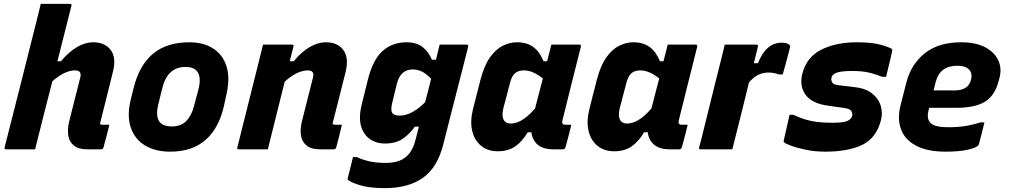

<svg xmlns="http://www.w3.org/2000/svg" viewBox="-20 -770 5210 990"><path d="M460 -552Q521 -552 551 -512Q581 -472 562 -399Q546 -334 530 -269.5Q514 -205 497 -138Q495 -132 498 -129Q500 -127 508 -127H544Q537 -98 529.5 -69Q522 -40 514 -11Q511 0 500 0H430Q385 0 361 -19.5Q337 -39 332 -71Q327 -103 336 -141Q352 -203 365 -256.5Q378 -310 394 -371Q403 -407 367 -407Q314 -407 250 -351Q227 -263 205 -175.5Q183 -88 161 0H12Q0 0 4 -11Q45 -172 85.5 -332Q126 -492 166 -652Q173 -679 179 -704Q185 -729 190 -750H340Q352 -750 348 -739Q330 -668 312 -596.5Q294 -525 276 -454H294Q336 -504 378 -528Q420 -552 460 -552Z M956 -552Q1029 -552 1078.5 -520.5Q1128 -489 1147.5 -429.5Q1167 -370 1148 -285L1135 -225Q1109 -109 1040 -48.5Q971 12 858 12Q780 12 727 -20.5Q674 -53 654 -113.5Q634 -174 654 -256L669 -316Q698 -434 769 -493Q840 -552 956 -552ZM938 -425Q890 -425 860.5 -398Q831 -371 818 -320L796 -231Q780 -164 807 -137Q825 -118 866 -118Q913 -118 940 -145.5Q967 -173 980 -222L1003 -308Q1021 -378 992 -407Q974 -425 938 -425Z M1336 -540H1485Q1497 -540 1493 -529Q1488 -510 1483.5 -491.5Q1479 -473 1474 -454H1494Q1536 -504 1578 -528Q1620 -552 1660 -552Q1721 -552 1750.5 -512Q1780 -472 1762 -399Q1746 -333 1729.5 -269.5Q1713 -206 1696 -138Q1694 -132 1697 -129Q1699 -127 1707 -127H1743Q1736 -98 1729 -69Q1722 -40 1714 -11Q1711 0 1700 0H1630Q1585 0 1561 -19.5Q1537 -39 1532 -71Q1527 -103 1536 -141Q1552 -203 1565 -256.5Q1578 -310 1594 -371Q1603 -407 1567 -407Q1513 -407 1448 -349Q1426 -262 1404.5 -174.5Q1383 -87 1361 0H1212Q1200 0 1204 -11Q1231 -119 1258 -226.5Q1285 -334 1312 -442Q1319 -469 1325 -494Q1331 -519 1336 -540Z M2076 -552Q2129 -552 2160.5 -526Q2192 -500 2207 -462H2228L2247 -540H2386Q2397 -540 2394 -529Q2371 -438 2350.5 -358Q2330 -278 2309.5 -198Q2289 -118 2266 -27Q2236 94 2160.5 147Q2085 200 1966 200Q1883 200 1834.5 184.5Q1786 169 1775 158Q1771 154 1773 148Q1781 116 1787 93.5Q1793 71 1800 40H1820Q1857 57 1892.5 63.5Q1928 70 1969 70Q2043 70 2080 33Q2110 4 2124 -54Q2128 -71 2132 -86.5Q2136 -102 2140 -117H2119Q2091 -77 2055 -53.5Q2019 -30 1966 -30Q1893 -30 1857.5 -84Q1822 -138 1845 -231L1876 -356Q1902 -462 1952.5 -507Q2003 -552 2076 -552ZM2005 -185Q2016 -174 2041 -174Q2075 -174 2109 -193.5Q2143 -213 2172 -243Q2180 -272 2187.5 -302Q2195 -332 2203 -364Q2176 -392 2153.5 -402Q2131 -412 2108 -412Q2077 -412 2056.5 -394Q2036 -376 2026 -337L2001 -234Q1993 -197 2005 -185Z M2645 -552Q2697 -552 2730 -527.5Q2763 -503 2783 -454H2801Q2806 -473 2811 -493Q2816 -513 2823 -540H2967Q2978 -540 2975 -529Q2951 -433 2925.5 -332Q2900 -231 2880 -149Q2874 -127 2895 -127H2926Q2919 -98 2911.5 -69Q2904 -40 2896 -11Q2893 0 2882 0H2834Q2781 0 2753 -23.5Q2725 -47 2720 -88H2701Q2673 -40 2636.5 -15Q2600 10 2547 10Q2496 10 2461.5 -17.5Q2427 -45 2415 -94.5Q2403 -144 2419 -208L2457 -357Q2476 -431 2506 -473.5Q2536 -516 2572.5 -534Q2609 -552 2645 -552ZM2583 -144Q2594 -133 2614 -133Q2672 -133 2739 -211Q2749 -250 2759 -288.5Q2769 -327 2779 -365Q2757 -384 2731.5 -395.5Q2706 -407 2681 -407Q2654 -407 2637 -393.5Q2620 -380 2611 -347L2575 -210Q2570 -189 2571.5 -172Q2573 -155 2583 -144Z M3245 -552Q3297 -552 3330 -527.5Q3363 -503 3383 -454H3401Q3406 -473 3411 -493Q3416 -513 3423 -540H3567Q3578 -540 3575 -529Q3551 -433 3525.5 -332Q3500 -231 3480 -149Q3474 -127 3495 -127H3526Q3519 -98 3511.5 -69Q3504 -40 3496 -11Q3493 0 3482 0H3434Q3381 0 3353 -23.5Q3325 -47 3320 -88H3301Q3273 -40 3236.5 -15Q3200 10 3147 10Q3096 10 3061.5 -17.5Q3027 -45 3015 -94.5Q3003 -144 3019 -208L3057 -357Q3076 -431 3106 -473.5Q3136 -516 3172.5 -534Q3209 -552 3245 -552ZM3183 -144Q3194 -133 3214 -133Q3272 -133 3339 -211Q3349 -250 3359 -288.5Q3369 -327 3379 -365Q3357 -384 3331.5 -395.5Q3306 -407 3281 -407Q3254 -407 3237 -393.5Q3220 -380 3211 -347L3175 -210Q3170 -189 3171.5 -172Q3173 -155 3183 -144Z M3756 0H3593Q3581 0 3585 -11Q3587 -16 3595 -48Q3603 -80 3615 -128.5Q3627 -177 3641 -233.5Q3655 -290 3668.5 -344.5Q3682 -399 3693 -442Q3700 -469 3706 -494Q3712 -519 3717 -540H3880Q3891 -540 3888 -529Q3883 -508 3877.5 -486.5Q3872 -465 3867 -444H3888Q3930 -550 4011 -550Q4026 -550 4036.5 -546.5Q4047 -543 4051 -538Q4055 -534 4054 -528Q4044 -489 4035.5 -456.5Q4027 -424 4016 -386H3996Q3983 -391 3970 -393.5Q3957 -396 3943 -396Q3916 -396 3891.5 -385Q3867 -374 3842 -345Q3821 -259 3799.5 -172.5Q3778 -86 3756 0Z M4273 -137Q4329 -137 4349.5 -146.5Q4370 -156 4374 -172Q4377 -183 4370 -196.5Q4363 -210 4328 -214L4250 -225Q4167 -236 4134 -281Q4101 -326 4117 -390Q4139 -476 4215 -514Q4291 -552 4398 -552Q4478 -552 4525.5 -538Q4573 -524 4580 -516Q4582 -512 4580 -506Q4573 -472 4565 -440.5Q4557 -409 4549 -374H4528Q4491 -389 4457 -396.5Q4423 -404 4375 -404Q4323 -404 4298 -396.5Q4273 -389 4268 -372Q4264 -359 4270 -346.5Q4276 -334 4301 -331L4385 -321Q4442 -315 4475.5 -289Q4509 -263 4520.5 -227Q4532 -191 4523 -152Q4499 -58 4426 -23Q4353 12 4235 12Q4181 12 4134 2Q4087 -8 4056.5 -19.5Q4026 -31 4022 -37Q4020 -40 4021 -45Q4030 -83 4037 -115Q4044 -147 4051 -178H4071Q4101 -164 4129 -155Q4157 -146 4191.5 -141.5Q4226 -137 4273 -137Z M4936 -552Q5011 -552 5059.5 -526.5Q5108 -501 5127.5 -458.5Q5147 -416 5133 -366L5128 -348Q5108 -275 5057 -244.5Q5006 -214 4909 -214H4771L4769 -206Q4757 -162 4774 -141Q4785 -126 4809 -120Q4833 -114 4872 -114Q4920 -114 4959.5 -120.5Q4999 -127 5036 -139H5056Q5049 -112 5042.5 -84Q5036 -56 5028 -28Q5027 -23 5023 -19Q5011 -7 4967.5 2.5Q4924 12 4856 12Q4762 12 4704 -18.5Q4646 -49 4626 -103Q4606 -157 4623 -225L4653 -343Q4677 -438 4748 -495Q4819 -552 4936 -552ZM4917 -431Q4871 -431 4843 -410Q4815 -389 4803 -341L4794 -304H4906Q4936 -304 4958 -317Q4980 -330 4987 -360Q4995 -393 4976 -412Q4957 -431 4917 -431Z"/></svg>

Font: Recursive Sn Lnr St XBd
Style: Italic
Weight: 800
Italic angle: -15°
Version: Version 1.079;hotconv 1.0.112;makeotfexe 2.5.65598; ttfautoh